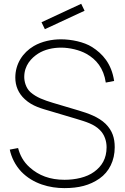

<svg xmlns="http://www.w3.org/2000/svg" viewBox="-20 -972 654 1008"><path d="M215.6 -818.8 197.9 -855.2 406.3 -952.1 424 -915.6ZM579.2 -546.9C565.6 -638.5 517.7 -690.6 463.5 -725C420.8 -752.1 354.2 -765.6 300 -765.6C253.1 -765.6 200 -755.2 157.3 -730.2C99 -695.8 60.4 -636.5 60.4 -564.6C60.4 -521.9 76 -482.3 110.4 -451C151 -413.5 199 -402.1 244.8 -388.5L381.2 -347.9C429.2 -333.3 474 -320.8 505.2 -288.5C529.2 -264.6 539.6 -230.2 539.6 -199C539.6 -139.6 514.6 -99 474 -69.8C434.4 -40.6 375 -28.1 318.8 -28.1C241.7 -28.1 183.3 -51 136.5 -92.7C101 -124 84.4 -159.4 75 -194.8L31.3 -186.5C39.6 -146.9 59.4 -105.2 91.7 -70.8C154.2 -6.2 241.7 15.6 317.7 15.6C393.8 15.6 451 1 502.1 -34.4C553.1 -69.8 582.3 -129.2 582.3 -199C582.3 -247.9 569.8 -286.5 534.4 -321.9C496.9 -358.3 442.7 -377.1 393.8 -391.7L257.3 -432.3C209.4 -446.9 171.9 -460.4 140.6 -487.5C115.6 -509.4 107.3 -544.8 107.3 -567.7C107.3 -629.2 144.8 -667.7 180.2 -690.6C214.6 -712.5 258.3 -721.9 301 -721.9C345.8 -721.9 397.9 -709.4 433.3 -689.6C485.4 -660.4 524 -614.6 535.4 -538.5Z"/></svg>

Font: Manrope3 Thin
Style: Regular
Weight: 100
Width: 4
Designer: Mikhail Sharanda
Foundry: Mikhail Sharanda
Version: Version 3.000;PS 003.000;hotconv 1.0.88;makeotf.lib2.5.64775